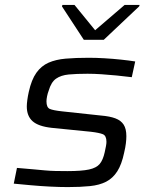

<svg xmlns="http://www.w3.org/2000/svg" viewBox="-20 -753 617 781"><path d="M256 8Q223 8 183.5 6Q144 4 105.5 0.5Q67 -3 36 -6L49 -70Q86 -67 113 -64.5Q140 -62 162 -60Q184 -58 205.5 -57.5Q227 -57 254 -57Q312 -57 342 -63.5Q372 -70 385.5 -86Q399 -102 406 -134Q409 -148 411 -158.5Q413 -169 413 -176Q413 -201 398.5 -207Q384 -213 350 -217L190 -233Q136 -239 112.5 -260Q89 -281 89 -320Q89 -330 91 -345.5Q93 -361 97 -379Q108 -429 128 -457Q148 -485 177.5 -498Q207 -511 247.5 -514.5Q288 -518 341 -518Q371 -518 405 -516Q439 -514 472 -510.5Q505 -507 530 -503L516 -439Q485 -443 453.5 -446Q422 -449 392.5 -451Q363 -453 336 -453Q291 -453 259.5 -450Q228 -447 208 -433Q188 -419 178 -384Q174 -374 171.5 -361.5Q169 -349 169 -341Q169 -316 182.5 -310Q196 -304 233 -300L391 -283Q427 -280 449.5 -271.5Q472 -263 483 -246Q494 -229 494 -199Q494 -186 492 -169.5Q490 -153 485 -132Q475 -84 457 -56Q439 -28 412 -14Q385 0 346 4Q307 8 256 8ZM321 -591 232 -727 234 -733H283L367 -630L487 -733H548L546 -727L402 -591Z"/></svg>

Font: Saira Expanded
Style: Italic
Weight: 400
Width: 7
Italic angle: -12°
Designer: Hector Gatti with collaboration of the Omnibus-Type team
Foundry: Omnibus-Type
Version: Version 1.101